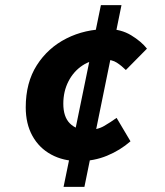

<svg xmlns="http://www.w3.org/2000/svg" viewBox="-20 -676 640 746"><path d="M287 -50Q226 -50 179 -75.5Q132 -101 106 -148Q80 -195 80 -259Q80 -355 123 -422.5Q166 -490 238 -526.5Q310 -563 398 -563Q450 -563 489.5 -539Q529 -515 551 -487L469 -404Q453 -420 434 -432.5Q415 -445 382 -445Q336 -445 301 -422Q266 -399 246 -360Q226 -321 226 -273Q226 -222 251.5 -196.5Q277 -171 319 -171Q358 -171 384.5 -186.5Q411 -202 433 -218L487 -127Q447 -92 396 -71Q345 -50 287 -50ZM227 50 372 -656H452L308 50Z"/></svg>

Font: Source Code Pro ExtraBold
Style: Italic
Weight: 800
Italic angle: -11°
Monospace: yes
Designer: Paul D. Hunt, Teo Tuominen
Foundry: Adobe Systems Incorporated
Version: Version 1.016;hotconv 1.0.116;makeotfexe 2.5.65601